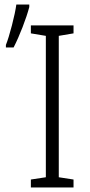

<svg xmlns="http://www.w3.org/2000/svg" viewBox="-20 -826 395 846"><path d="M116 0V-35L182 -45V-668L116 -679V-714H304V-679L239 -668V-45L304 -35V0ZM6 -628Q18 -658 32.5 -714Q47 -770 52 -806H109V-795Q99 -757 79.5 -706.5Q60 -656 40 -617H6Z"/></svg>

Font: Noto Sans Display Light Narrow
Style: Regular
Weight: 300
Width: 4
Designer: Monotype Design team
Foundry: Monotype Imaging Inc.
Version: Version 1.000